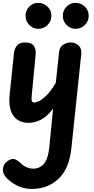

<svg xmlns="http://www.w3.org/2000/svg" viewBox="-20 -832 642 1316"><path d="M175.5 10Q107.5 10 71.8 -38.8Q36 -87.5 46.5 -187.5L76 -469.5Q78.5 -495 95.2 -518Q112 -541 153 -541Q197 -541 212.2 -517Q227.5 -493 224.5 -460.5L197.5 -178Q194 -144.5 199.2 -137Q204.5 -129.5 217 -129.5Q226.5 -129.5 247.2 -139Q268 -148.5 297.8 -177.2Q327.5 -206 362.5 -264.5L385 -476Q388.5 -509 412.8 -525Q437 -541 465.5 -541Q496 -541 518.5 -520.5Q541 -500 537 -461.5L469 186Q454.5 324.5 380.5 393.8Q306.5 463 199 463Q137.5 463 90.2 436.5Q43 410 19.5 381Q-5 353 0.8 320.5Q6.5 288 33.5 270.5Q64 251 84.2 260.2Q104.5 269.5 117 282Q136.5 302.5 160 313.2Q183.5 324 208 324Q252 324 281 290.8Q310 257.5 318 175.5L344 -87Q300.5 -31 258.5 -10.5Q216.5 10 175.5 10ZM498 -634.5Q463 -634.5 436.8 -660.5Q410.5 -686.5 410.5 -723.5Q410.5 -760 435.8 -786.2Q461 -812.5 498 -812.5Q533.5 -812.5 560.8 -787.2Q588 -762 588 -723.5Q588 -686.5 561.5 -660.5Q535 -634.5 498 -634.5ZM242 -634.5Q207 -634.5 181 -660.5Q155 -686.5 155 -723.5Q155 -760 180.2 -786.2Q205.5 -812.5 242 -812.5Q277.5 -812.5 305 -787.2Q332.5 -762 332.5 -723.5Q332.5 -686.5 305.8 -660.5Q279 -634.5 242 -634.5Z"/></svg>

Font: Edu SA Hand
Style: Bold
Weight: 700
Designer: Tina and Corey Anderson, Eben Sorkin, Mirko Velimirovic
Foundry: Google for Education
Version: Version 2.000